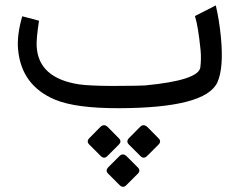

<svg xmlns="http://www.w3.org/2000/svg" viewBox="-20 -404 903 716"><path d="M424.8 -0.5Q263.2 0 185.5 -32.2Q59.6 -85 47.4 -219.7Q42.5 -272.9 63 -343.3L125.5 -326.7Q115.2 -259.8 116.7 -231.9Q122.6 -112.8 274.9 -89.4Q312 -84 397.9 -83.5Q507.3 -84 521 -85.4Q720.7 -104.5 727.1 -152.8Q731 -185.1 728 -217.3Q718.8 -307.6 707 -344.2L784.7 -383.8Q797.4 -330.6 803.7 -266.6Q814.9 -149.9 790.5 -96.7Q746.6 -1.5 424.8 -0.5ZM452.8 179.3 493.6 220Q505.6 232.1 494.1 243.6L451.2 286.4Q438.7 298.9 426.2 286.4L383.3 243.6Q371.3 232.1 384.9 218.5L424.6 178.8Q438.7 164.7 452.8 179.3ZM530.1 70.1 570.9 111.4Q582.9 122.9 571.4 134.9L528.6 177.7Q515.5 190.3 503.5 177.7L460.6 134.9Q448.6 122.9 462.2 109.8L501.9 69.6Q515.5 56 530.1 70.1ZM382.3 70.1 423 111.4Q435 122.9 423.5 134.9L380.7 177.7Q368.2 190.3 355.6 177.7L312.8 134.9Q300.8 122.9 314.4 109.8L354.1 69.6Q368.2 56 382.3 70.1Z"/></svg>

Font: Elshan
Style: Regular
Weight: 400
Foundry: DejaVu fonts team - Redesigned by Saber Rastikerdar (Samim font) - Edited by Jalil Hamdollahi
Version: Version 0.9.9; ttfautohint (v1.4.1.5-446e)